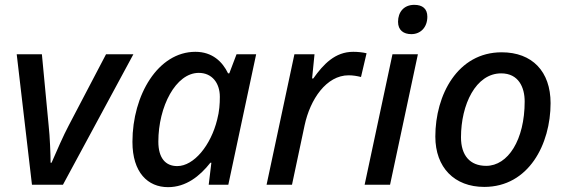

<svg xmlns="http://www.w3.org/2000/svg" viewBox="-20 -763 2340 793"><path d="M112 0H240L531 -539H418L264 -245C244 -208 212 -135 193 -91H189C189 -121 186 -200 181 -244L153 -539H49Z M674 10C748 10 805 -35 849 -91H853L842 0H923L1038 -539H957L927 -460H922C899 -508 857 -549 787 -549C633 -549 527 -371 527 -177C527 -50 591 10 674 10ZM712 -77C663 -77 634 -111 634 -178C634 -323 706 -462 801 -462C855 -462 888 -421 888 -363C888 -334 886 -303 877 -269C851 -163 781 -77 712 -77Z M1081 0H1186L1238 -245C1261 -353 1328 -452 1420 -452C1438 -452 1455 -449 1471 -445L1494 -543C1478 -547 1457 -549 1439 -549C1364 -549 1316 -498 1274 -439H1269L1279 -539H1196Z M1679 -622C1717 -622 1745 -650 1745 -694C1745 -727 1725 -743 1691 -743C1648 -743 1624 -713 1624 -673C1624 -638 1647 -622 1679 -622ZM1486 0H1591L1706 -539H1601Z M1980 9C2164 9 2254 -168 2254 -337C2254 -468 2178 -547 2052 -547C1870 -547 1778 -371 1778 -199C1778 -71 1857 9 1980 9ZM1988 -78C1921 -78 1884 -121 1884 -196C1884 -331 1945 -460 2050 -460C2122 -460 2147 -402 2147 -344C2147 -185 2078 -78 1988 -78Z"/></svg>

Font: Noto Sans Medium
Style: Italic
Weight: 500
Italic angle: -12°
Designer: Monotype Design Team
Foundry: Monotype Imaging Inc.
Version: Version 2.013